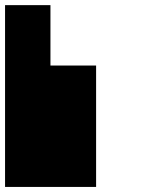

<svg xmlns="http://www.w3.org/2000/svg" viewBox="-20 -740 580 760"><path d="M179.7 -719.7Q179.7 -660.2 179.7 -480.5Q224.6 -480.5 360.4 -480.5Q360.4 -360.4 360.4 0Q269.5 0 0 0Q0 -179.7 0 -719.7Q44.9 -719.7 179.7 -719.7Z"/></svg>

Font: RevK
Style: Book
Weight: 400
Designer: RevK
Foundry: RevK
Version: Version 1.0